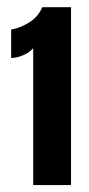

<svg xmlns="http://www.w3.org/2000/svg" viewBox="-20 -914 252 545"><path d="M74.2 -388.7V-777.3Q64 -765.1 45.9 -757.3Q27.8 -749.5 11.7 -749.5V-830.1Q34.7 -833.5 61.3 -849.4Q87.9 -865.2 100.1 -893.6H181.6V-388.7Z"/></svg>

Font: webenart
Style: Regular
Weight: 400
Designer: Vernon Adams
Foundry: Vernon Adams
Version: Version 2.116; ttfautohint (v1.8.3)